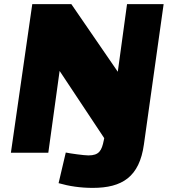

<svg xmlns="http://www.w3.org/2000/svg" viewBox="-20 -743 820 934"><path d="M776 -723H598L553 -394L327 -723H137L33 0H215L270 -398L487 -71L485 -61C475 -10 462 13 410 13C390 13 323 4 300 -1L265 148C317 163 372 171 431 171C575 171 658 117 680 -40Z"/></svg>

Font: United Sans Black
Style: Italic
Weight: 900
Italic angle: -8°
Designer: Pablo Impallari, Rodrigo Fuenzalida (Modified by Dan O. Williams)
Version: Version 1.000;PS 001.000;hotconv 1.0.88;makeotf.lib2.5.64775